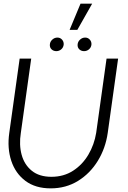

<svg xmlns="http://www.w3.org/2000/svg" viewBox="-20 -1022 701 1055"><path d="M258.5 13Q174.5 13 119.8 -28Q65 -69 42 -138.2Q19 -207.5 31 -292L88 -700H151.5L94.5 -292Q84 -226 99 -171.2Q114 -116.5 155 -83.5Q196 -50.5 262.5 -50.5Q330 -50.5 381.5 -83.8Q433 -117 465.5 -172Q498 -227 508.5 -292L565.5 -700H629L572 -292Q560 -207.5 517.5 -138.2Q475 -69 408.8 -28Q342.5 13 258.5 13ZM289.5 -741Q273.5 -741 263 -751.2Q252.5 -761.5 254 -777.5Q255 -793 267.2 -804.2Q279.5 -815.5 295.5 -815.5Q311 -815.5 321 -804.2Q331 -793 330 -777.5Q328.5 -761.5 316.8 -751.2Q305 -741 289.5 -741ZM442 -741Q426 -741 415.5 -751.2Q405 -761.5 406.5 -777.5Q407.5 -793 419.8 -804.2Q432 -815.5 448 -815.5Q463.5 -815.5 473.5 -804.2Q483.5 -793 482.5 -777.5Q481 -761.5 469.2 -751.2Q457.5 -741 442 -741ZM362.5 -858 422.5 -1002H486.5L405 -858Z"/></svg>

Font: Urbanist Light
Style: Italic
Weight: 300
Italic angle: -8°
Designer: Corey Hu
Foundry: Corey Hu
Version: Version 1.330; ttfautohint (v1.8.4.7-5d5b)